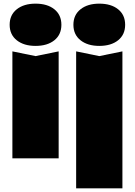

<svg xmlns="http://www.w3.org/2000/svg" viewBox="-20 -869 740 1054"><path d="M48 -587 175 -561 302 -587V0H48ZM175 -617Q111 -617 72 -648Q33 -679 33 -733Q33 -787 72 -818Q111 -849 175 -849Q240 -849 278.5 -818Q317 -787 317 -733Q317 -679 278.5 -648Q240 -617 175 -617ZM398 -587 525 -561 652 -587V165H398ZM525 -617Q461 -617 422 -648Q383 -679 383 -733Q383 -787 422 -818Q461 -849 525 -849Q590 -849 628.5 -818Q667 -787 667 -733Q667 -679 628.5 -648Q590 -617 525 -617Z"/></svg>

Font: Unbounded Black
Style: Regular
Weight: 900
Designer: Luke Prowse, Jean-Baptiste Morizot, Fátima Lázaro, Florian Runge
Foundry: NaN
Version: Version 1.701;gftools[0.9.28.dev5+ged2979d]